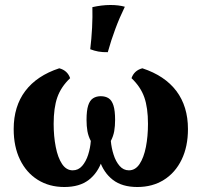

<svg xmlns="http://www.w3.org/2000/svg" viewBox="-20 -740 808 769"><path d="M237.6 9Q177.3 9 131.3 -19.7Q85.4 -48.4 60.1 -100.7Q34.8 -152.9 34.8 -223Q34.8 -313.9 81.2 -375.5Q127.6 -437 217.4 -466.5Q250.3 -457.8 260.9 -426.9Q224.3 -392.1 209.6 -350.2Q194.9 -308.3 194.9 -244Q194.9 -194 203.3 -151.4Q211.6 -108.8 228.5 -83.3Q245.4 -57.8 271.3 -57.8Q293.7 -57.8 309 -75.4Q324.4 -93.1 333 -120.1Q341.7 -147.2 343.7 -175.4Q333.7 -194.5 330.1 -214.8Q326.6 -235.2 326.6 -259.7Q326.6 -297 333.2 -317.5Q339.7 -338.1 352.8 -346.4Q365.9 -354.7 383.5 -354.7Q402.2 -354.7 415.1 -346.4Q427.9 -338.1 434.4 -317.5Q441 -297 441 -259.7Q441 -235.2 437.5 -214.8Q433.9 -194.5 423.9 -175.4Q426.4 -147.2 435.1 -120.1Q443.7 -93.1 459.1 -75.4Q474.4 -57.8 496.3 -57.8Q522.2 -57.8 539.1 -83.3Q556 -108.8 564.4 -151.4Q572.7 -194 572.7 -244Q572.7 -308.3 558 -350.2Q543.3 -392.1 506.7 -426.9Q517.3 -457.8 550.2 -466.5Q640 -437 686.4 -375.5Q732.8 -313.9 732.8 -223Q732.8 -152.9 707.5 -100.7Q682.2 -48.4 636.5 -19.7Q590.9 9 530 9Q469.2 9 432 -19.7Q394.9 -48.4 378.4 -98.7Q361.8 -149 361.8 -213.2H405.8Q405.8 -149 389.2 -98.7Q372.7 -48.4 335.8 -19.7Q298.9 9 237.6 9ZM411.7 -531Q390.3 -530.5 373.8 -533.6Q357.2 -536.7 341.4 -542.8Q346.4 -583.5 348.8 -628.5Q351.1 -673.5 350 -711.4Q367.8 -715.4 386 -717.7Q404.3 -720 422 -720Q455.3 -720 480 -713Q458.3 -668.4 441.8 -623.8Q425.2 -579.3 411.7 -531Z"/></svg>

Font: Vollkorn
Style: Regular
Weight: 400
Designer: Friedrich Althausen
Foundry: Friedrich Althausen
Version: Version 5.001